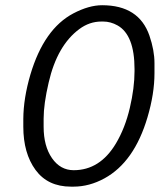

<svg xmlns="http://www.w3.org/2000/svg" viewBox="-20 -694 619 724"><path d="M144.5 -246.6V-216.3Q144.5 -143.1 176 -97.7Q207.5 -52.2 257.8 -52.2Q356.9 -52.2 417 -152.8Q451.7 -210.9 469.5 -286.9Q487.3 -362.8 487.3 -425.8V-433.1Q487.3 -562 423.3 -598.1Q397 -612.8 369.1 -612.8H362.3Q317.4 -612.8 279.3 -584.5Q195.8 -522.9 163.6 -383.3Q144.5 -301.8 144.5 -246.6ZM67.9 -216.3V-245.6Q68.4 -323.7 94.7 -413.1Q146 -585.4 256.8 -643.6Q315.4 -674.3 365.2 -674.3Q503.9 -674.3 543.5 -559.6Q562.5 -503.9 562.5 -456.1V-418Q562.5 -340.3 536.1 -251.5Q486.3 -83 374 -21.5Q316.9 9.8 257.3 9.8H247.6Q160.2 9.8 114 -53.2Q67.9 -116.2 67.9 -216.3Z"/></svg>

Font: Averia Sans Libre Light
Style: Italic
Weight: 300
Italic angle: -8.5°
Version: Version 1.002